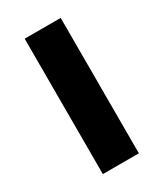

<svg xmlns="http://www.w3.org/2000/svg" viewBox="-135 -557 524 614"><g transform="rotate(-30 126.5 -250.0)"><path d="M193 -500V0H60V-500Z"/></g></svg>

Font: ArsenalBold
Style: Bold
Weight: 700
Designer: Andrij Shevchenko
Foundry: Stairsfor.com
Version: Version 1.000